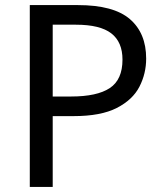

<svg xmlns="http://www.w3.org/2000/svg" viewBox="-20 -734 645 754"><path d="M286 -714Q426 -714 490 -659Q554 -604 554 -504Q554 -445 527.5 -393.5Q501 -342 438.5 -310Q376 -278 269 -278H187V0H97V-714ZM278 -637H187V-355H259Q361 -355 411 -388Q461 -421 461 -500Q461 -569 417 -603Q373 -637 278 -637Z"/></svg>

Font: Noto Sans Old Turkic
Style: Regular
Weight: 400
Designer: Monotype Design Team
Foundry: Monotype Imaging Inc.
Version: Version 2.003; ttfautohint (v1.8.4.7-5d5b)